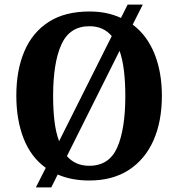

<svg xmlns="http://www.w3.org/2000/svg" viewBox="-20 -775 776 835"><path d="M179 -45Q115 -91 83 -172Q51 -253 51 -359Q51 -470 86 -552Q121 -634 191.5 -679.5Q262 -725 369 -725Q408 -725 442 -718Q476 -711 506 -697L535 -755H601L557 -668Q619 -622 651.5 -542Q684 -462 684 -358Q684 -247 647.5 -164.5Q611 -82 540.5 -36Q470 10 368 10Q291 10 231 -16L203 40H136ZM466 -618Q430 -661 369 -661Q283 -661 247 -581.5Q211 -502 211 -358Q211 -297 217 -247.5Q223 -198 237 -161ZM368 -54Q455 -54 490 -134Q525 -214 525 -358Q525 -418 519 -467.5Q513 -517 500 -554L271 -96Q308 -54 368 -54Z"/></svg>

Font: Noto Serif Khmer SemiCondensed
Style: Bold
Weight: 700
Width: 4
Designer: Danh Hong and the Monotype Design Team
Foundry: Monotype Imaging Inc.
Version: Version 2.004; ttfautohint (v1.8.4.7-5d5b)